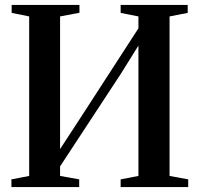

<svg xmlns="http://www.w3.org/2000/svg" viewBox="-20 -763 814 783"><path d="M26.5 0V-31.5L99 -45.5V-696L27.5 -710.5V-743H304V-711L225 -696V-155L309.5 -284.5L544.5 -647.5V-696L472 -710.5V-743H745.5V-710.5L671.5 -696V-45.5L747.5 -31.5V0H472V-31.5L544.5 -45.5V-577L472.5 -461.5L225 -84.5V-45.5L303 -31.5V0Z"/></svg>

Font: Merriweather 96pt SemiBold
Style: Regular
Weight: 600
Version: Version 2.100